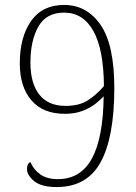

<svg xmlns="http://www.w3.org/2000/svg" viewBox="-20 -744 551 776"><path d="M209 12Q147 12 118 -12Q89 -36 89 -61Q89 -83 103 -89Q116 -58 143 -39Q170 -20 214 -20Q306 -20 351.5 -103.5Q397 -187 399 -355Q386 -340 364.5 -323.5Q343 -307 312.5 -295.5Q282 -284 242 -284Q154 -284 107 -338.5Q60 -393 60 -488Q60 -594 105.5 -659Q151 -724 239 -724Q331 -724 386.5 -643.5Q442 -563 442 -388Q442 -190 387 -89Q332 12 209 12ZM245 -316Q302 -316 337.5 -340Q373 -364 400 -396Q399 -544 357.5 -618.5Q316 -693 239 -693Q167 -693 135 -636.5Q103 -580 103 -491Q103 -407 139 -361.5Q175 -316 245 -316Z"/></svg>

Font: Noto Serif Khmer SemiCondensed ExtraLight
Style: Regular
Weight: 200
Width: 4
Designer: Danh Hong and the Monotype Design Team
Foundry: Monotype Imaging Inc.
Version: Version 2.004; ttfautohint (v1.8.4.7-5d5b)